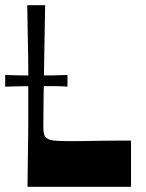

<svg xmlns="http://www.w3.org/2000/svg" viewBox="-35 -720 563 740"><path d="M-15 -386V-431Q6 -430 38 -429.5Q70 -429 104 -429Q138 -429 171 -429.5Q204 -430 225 -431V-386Q204 -388 171.5 -388Q139 -388 104 -388Q71 -388 38.5 -387.5Q6 -387 -15 -386ZM470 0H71Q72 -72 72.5 -118Q73 -164 73.5 -194.5Q74 -225 74 -247.5Q74 -270 74 -293.5Q74 -317 74 -350Q74 -383 74 -406.5Q74 -430 74 -452.5Q74 -475 73.5 -505.5Q73 -536 72 -582Q71 -628 70 -700H139Q137 -590 135.5 -500.5Q134 -411 133 -344Q132 -277 132 -234Q132 -215 134.5 -204Q137 -193 145 -187Q151 -183 160.5 -180.5Q170 -178 190 -177Q210 -176 245 -176Q261 -176 290 -176.5Q319 -177 352 -177.5Q385 -178 416.5 -178Q448 -178 470 -178Z"/></svg>

Font: Ojuju ExtraLight
Style: Bold
Weight: 700
Version: Version 1.000